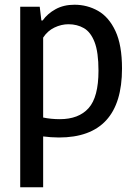

<svg xmlns="http://www.w3.org/2000/svg" viewBox="-20 -572 575 812"><path d="M65.5 220V-543.5H148L155 -485.5H160.5Q181 -514.5 215.2 -533.2Q249.5 -552 295 -552Q349 -552 394.8 -526Q440.5 -500 468.2 -440.8Q496 -381.5 496 -282Q496 9.5 229 9.5Q212.5 9.5 195 8.2Q177.5 7 162.5 5V220ZM233 -68Q313 -68 354.8 -114.8Q396.5 -161.5 396.5 -273Q396.5 -351.5 380 -394Q363.5 -436.5 334.8 -453Q306 -469.5 269.5 -469.5Q239.5 -469.5 210.2 -455.5Q181 -441.5 162.5 -413V-75Q195.5 -68 233 -68Z"/></svg>

Font: Encode Sans Semi Condensed Medium
Style: Regular
Weight: 500
Width: 4
Designer: Multiple Designers
Foundry: Impallari Type
Version: Version 3.000; ttfautohint (v1.8.3) -l 8 -r 50 -G 200 -x 14 